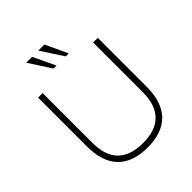

<svg xmlns="http://www.w3.org/2000/svg" viewBox="-252 -1070 1225 1225"><g transform="rotate(-45 361.0 -457.5)"><path d="M92 -270V-712H133V-263Q133 -33 362 -33Q474 -33 531.5 -91Q589 -149 589 -263V-712H631V-270Q631 -133 562.5 -62.5Q494 8 362 8Q229 8 160.5 -62.5Q92 -133 92 -270ZM293 -773 196 -923H249L320 -773ZM403 -773 305 -923H360L430 -773Z"/></g></svg>

Font: MuliDisplayVN ExtraLight
Style: Regular
Weight: 200
Designer: Vernon Adams
Foundry: Vernon Adams
Version: Version 2.100